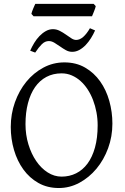

<svg xmlns="http://www.w3.org/2000/svg" viewBox="-20 -950 640 985"><path d="M481 -307.1Q481 -340.8 474.9 -373.8Q468.8 -406.7 457.5 -436.3Q446.3 -465.8 429.9 -491Q413.6 -516.1 393.1 -534.4Q372.6 -552.7 348.1 -563.2Q323.7 -573.7 295.9 -573.7Q252.4 -573.7 218 -555.4Q183.6 -537.1 159.9 -503.2Q136.2 -469.2 123.5 -420.9Q110.8 -372.6 110.8 -313Q110.8 -258.3 125.7 -209.5Q140.6 -160.6 165.8 -123.8Q190.9 -86.9 224.6 -65.4Q258.3 -43.9 295.9 -43.9Q336.4 -43.9 370.4 -60.8Q404.3 -77.6 429 -110.8Q453.6 -144 467.3 -193.4Q481 -242.7 481 -307.1ZM556.6 -315.9Q556.6 -249.5 534.7 -189.7Q512.7 -129.9 474.9 -84.5Q437 -39.1 387.2 -12.2Q337.4 14.6 281.7 14.6Q223.1 14.6 177.2 -11.2Q131.3 -37.1 99.9 -80.6Q68.4 -124 51.8 -180.7Q35.2 -237.3 35.2 -298.8Q35.2 -365.2 56.6 -425.3Q78.1 -485.4 115.2 -530.8Q152.3 -576.2 202.4 -603Q252.4 -629.9 310.1 -629.9Q370.6 -629.9 416.5 -603.3Q462.4 -576.7 493.7 -532.7Q524.9 -488.8 540.8 -432.1Q556.6 -375.5 556.6 -315.9ZM467.8 -793.9Q459 -773.9 446.8 -754.4Q434.6 -734.9 419.7 -719.2Q404.8 -703.6 387.2 -693.8Q369.6 -684.1 350.6 -684.1Q333.5 -684.1 318.1 -692.6Q302.7 -701.2 288.1 -711.7Q273.4 -722.2 259 -730.7Q244.6 -739.3 230.5 -739.3Q210.9 -739.3 194.8 -723.4Q178.7 -707.5 160.6 -680.2L134.8 -689.9Q143.6 -710 155.5 -729.7Q167.5 -749.5 182.6 -765.1Q197.8 -780.8 215.1 -790.5Q232.4 -800.3 251.5 -800.3Q270 -800.3 286.6 -791.7Q303.2 -783.2 317.9 -772.7Q332.5 -762.2 345.7 -753.7Q358.9 -745.1 370.6 -745.1Q389.2 -745.1 407 -760.7Q424.8 -776.4 441.4 -805.2ZM471.2 -918.5Q470.2 -913.1 467.8 -906Q465.3 -898.9 462.4 -891.8Q459.5 -884.8 456.8 -877.9Q454.1 -871.1 452.1 -866.7H151.9L141.1 -878.9Q142.1 -884.3 144.5 -891.1Q147 -897.9 149.9 -905Q152.8 -912.1 155.8 -918.7Q158.7 -925.3 161.1 -930.2H460.4Z"/></svg>

Font: Gentium Plus Viet
Style: Regular
Weight: 400
Designer: J. Victor Gaultney, Annie Olsen, Iska Routamaa, Becca Hirsbrunner
Foundry: SIL International
Version: Version 5.000